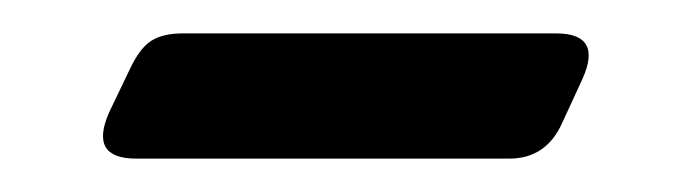

<svg xmlns="http://www.w3.org/2000/svg" viewBox="-20 -308 404 115"><path d="M313 -288Q341 -288 329 -261L317 -235Q307.5 -213 285 -213H61.5Q33 -213 45.5 -241L57.5 -266Q63.5 -279 70.5 -283.5Q77.5 -288 89.5 -288Z"/></svg>

Font: Fraunces 72pt SuperSoft
Style: Italic
Weight: 400
Italic angle: -16°
Version: Version 1.000;[b76b70a41]